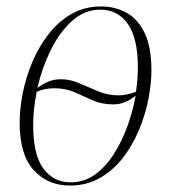

<svg xmlns="http://www.w3.org/2000/svg" viewBox="-20 -566 532 596"><path d="M197 10Q128 10 84.5 -38Q41 -86 41 -185Q41 -229 51 -278.5Q61 -328 81 -375Q101 -422 131.5 -461Q162 -500 202.5 -523Q243 -546 294 -546Q338 -546 373.5 -526Q409 -506 429.5 -462.5Q450 -419 450 -348Q450 -306 440.5 -257.5Q431 -209 411 -161.5Q391 -114 361 -75.5Q331 -37 290 -13.5Q249 10 197 10ZM347 -270Q361 -270 375 -273Q389 -276 402 -281Q408 -321 408 -356Q408 -447 377 -491.5Q346 -536 291 -536Q242 -536 203 -500.5Q164 -465 137 -409.5Q110 -354 96 -293Q112 -305 129.5 -312.5Q147 -320 169 -320Q198 -320 226.5 -307.5Q255 -295 285 -282.5Q315 -270 347 -270ZM199 0Q241 0 274.5 -24Q308 -48 333.5 -88Q359 -128 376 -175.5Q393 -223 401 -269Q388 -258 370.5 -250Q353 -242 332 -242Q296 -242 268 -254.5Q240 -267 212 -279.5Q184 -292 149 -292Q134 -292 120.5 -289.5Q107 -287 94 -281Q83 -228 83 -178Q83 -86 114.5 -43Q146 0 199 0Z"/></svg>

Font: Noto Serif Display SemiCondensed ExtraLight
Style: Italic
Weight: 200
Width: 4
Italic angle: -12°
Designer: Monotype Design Team
Foundry: Monotype Imaging Inc.
Version: Version 2.009